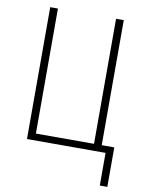

<svg xmlns="http://www.w3.org/2000/svg" viewBox="-98 -803 796 1054"><g transform="rotate(10 300.0 -276.5)"><path d="M575 182H533V0H95V-735H138V-38H462V-735H505V-38H575Z"/></g></svg>

Font: Zed Sans Extralight Extended
Style: Regular
Weight: 200
Width: 7
Designer: Belleve Invis
Foundry: Belleve Invis
Version: Version 1.0.0; ttfautohint (v1.8.4)